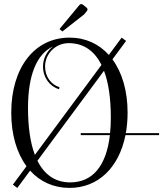

<svg xmlns="http://www.w3.org/2000/svg" viewBox="-20 -911 798 939"><path d="M387 -887C384 -889 381 -891 378 -891C374 -891 371 -889 368 -886L271 -769L285 -757L392 -841L404 -856C406 -859 408 -861 408 -864C408 -868 407 -871 403 -874ZM320 -727C149 -727 35 -580.2 35 -360C35 -252.4 62.1 -162.2 109.7 -98.1L43 -8L64.7 8.1L127.3 -76.5C176.1 -22.5 242.2 8 320 8C460.2 8 562 -91.7 593.6 -250H758V-260H595.5C601.1 -291.2 604 -324.7 604 -360C604 -467.1 577.1 -556.8 529.9 -620.7L596.7 -710.9L575 -727L512.3 -642.3C463.6 -696.5 397.7 -727 320 -727ZM315.9 -700C387.6 -700 441.5 -663.6 476.2 -593.5L150.6 -153.5C128.4 -211.9 117 -288.8 117 -383C117 -543.5 159.2 -646.2 239 -683.9C209.2 -660.9 190.4 -625 190.4 -585.8C190.4 -531.8 222.7 -488.8 268.7 -474.6L270.9 -484.4C229.5 -497.5 200.4 -536.3 200.4 -585.8C200.4 -647.3 251 -700 315.9 -700ZM488.6 -564.9C510.7 -506.5 522 -429.8 522 -336C522 -309 520.8 -283.7 518.4 -260H375V-250H517.4C499.8 -99.2 433 -19 323 -19C251.6 -19 197.8 -55.2 163.1 -124.9Z"/></svg>

Font: FoglihtenNo04
Style: Regular
Weight: 500
Designer: gluk (gluksza@wp.pl)
Foundry: gluk (gluksza@wp.pl)
Version: Version 0.70